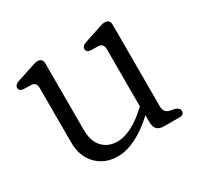

<svg xmlns="http://www.w3.org/2000/svg" viewBox="-107 -585 755 727"><g transform="rotate(-30 270.0 -221.5)"><path d="M89 -124V-360.5Q89 -385 69 -387L32 -388Q15 -390.5 15 -404Q15 -417.5 35 -424L96 -444Q108 -448 116.8 -450.8Q125.5 -453.5 132 -453.5Q154 -453.5 154 -429.5V-141Q154 -90.5 178.8 -64.2Q203.5 -38 243.5 -38Q271.5 -38 304.2 -53.8Q337 -69.5 374 -103.5L382.5 -111V-360.5Q382.5 -385 363 -387L325.5 -388Q309 -390.5 309 -404Q309 -417.5 328.5 -424L389.5 -444Q402 -448 410.5 -450.8Q419 -453.5 425.5 -453.5Q448 -453.5 448 -429.5V-73Q448 -46 472.5 -40.5L494 -36Q512 -30 512 -17Q512 0 491 0H425.5Q404 0 394 -10Q384 -20 384 -43.5V-71.5Q293.5 11.5 217 11.5Q161 11.5 125 -25Q89 -61.5 89 -124Z"/></g></svg>

Font: Fraunces 72pt S100 Light
Style: Regular
Weight: 300
Version: Version 1.000; ttfautohint (v1.8.3)